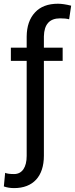

<svg xmlns="http://www.w3.org/2000/svg" viewBox="-34 -780 395 1014"><path d="M296.9 -528.3H197.8V-587.9C199.2 -651.4 227.5 -683.1 283.2 -683.1C302.7 -683.1 318.8 -681.6 331.1 -678.2L341.8 -750C314.5 -756.8 291 -760.3 272 -760.3C219.7 -760.3 179.2 -745.1 150.9 -714.4C122.1 -683.6 107.4 -641.1 106.9 -586.9V-528.3H23.4V-458.5H106.9V43.5C106.9 103.5 83 139.2 40.5 139.2C18.6 139.2 2.9 137.2 -6.8 132.8L-13.7 204.6C2.4 210.4 20.5 213.4 40.5 213.4C140.6 213.4 197.8 151.4 197.8 42.5V-458.5H296.9Z"/></svg>

Font: Roboto
Style: Regular
Weight: 400
Designer: Google
Version: Version 2.137; 2017